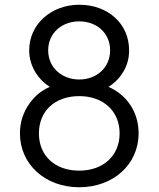

<svg xmlns="http://www.w3.org/2000/svg" viewBox="-20 -777 668 809"><path d="M314 12C458 12 564 -85 564 -215C564 -262 551 -305 524 -342C501 -373 472 -396 437 -411C460 -425 479 -443 494 -466C514 -495 524 -528 524 -565C524 -677 435 -757 314 -757C195 -757 103 -674 103 -565C103 -530 113 -498 132 -468C147 -445 166 -426 190 -411C155 -396 127 -373 105 -342C78 -305 64 -262 64 -215C64 -85 170 12 314 12ZM314 -442C241 -442 183 -492 183 -565C183 -638 241 -687 314 -687C387 -687 444 -638 444 -565C444 -492 387 -442 314 -442ZM314 -58C211 -58 144 -121 144 -215C144 -309 211 -372 314 -372C415 -372 484 -309 484 -215C484 -121 415 -58 314 -58Z"/></svg>

Font: Plus Jakarta Sans
Style: Regular
Weight: 400
Designer: Gumpita Rahayu
Foundry: Tokotype
Version: Version 2.071;gftools[0.9.30]